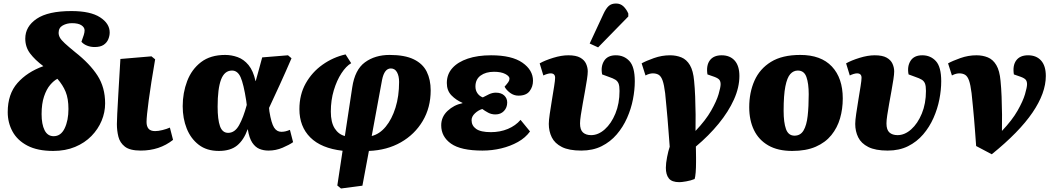

<svg xmlns="http://www.w3.org/2000/svg" viewBox="-20 -844 6021 1094"><path d="M283 16Q194 16 136.5 -14Q79 -44 51.5 -94.5Q24 -145 24 -205Q24 -308 79.5 -371Q135 -434 227 -467Q179 -503 151.5 -539.5Q124 -576 124 -624Q124 -693 189 -737Q254 -781 387 -781Q495 -781 550 -745.5Q605 -710 605 -659Q605 -640 597 -620.5Q589 -601 570.5 -588.5Q552 -576 519 -576Q496 -576 476 -584Q456 -592 444 -606Q453 -630 457.5 -645Q462 -660 462 -671Q462 -688 444 -700Q426 -712 390 -712Q361 -712 337.5 -699Q314 -686 314 -657Q314 -643 321.5 -629.5Q329 -616 349.5 -597Q370 -578 408 -547Q492 -481 535.5 -413.5Q579 -346 579 -255Q579 -204 559 -156Q539 -108 501 -69Q463 -30 408 -7Q353 16 283 16ZM286 -68Q327 -68 348.5 -113Q370 -158 370 -223Q370 -282 354 -321Q338 -360 307 -395Q287 -385 266 -360.5Q245 -336 231 -294.5Q217 -253 217 -194Q217 -136 234 -102Q251 -68 286 -68Z M782 14Q720 14 691.5 -8.5Q663 -31 654.5 -65.5Q646 -100 646 -137Q646 -153 648 -195Q650 -237 654.5 -313Q659 -389 666 -508L843 -523L864 -506Q840 -367 827.5 -273.5Q815 -180 815 -149Q815 -124 826.5 -110.5Q838 -97 864 -97Q882 -97 906 -103Q930 -109 948 -117L966 -47Q889 14 782 14Z M1227 16Q1158 16 1112.5 -19Q1067 -54 1044 -111.5Q1021 -169 1021 -239Q1021 -315 1046.5 -382Q1072 -449 1125.5 -490Q1179 -531 1263 -531Q1299 -531 1334 -518.5Q1369 -506 1396 -473.5Q1423 -441 1436 -382H1437Q1445 -411 1454 -443.5Q1463 -476 1474 -517L1621 -529L1641 -512Q1607 -433 1574.5 -362Q1542 -291 1513 -229L1515 -209Q1526 -142 1541.5 -117.5Q1557 -93 1583 -93Q1595 -93 1606 -95.5Q1617 -98 1632 -104L1650 -34Q1629 -19 1590.5 -2.5Q1552 14 1510 14Q1482 14 1458.5 4.5Q1435 -5 1417.5 -31Q1400 -57 1392 -107H1391Q1369 -46 1331 -15Q1293 16 1227 16ZM1280 -87Q1318 -87 1342.5 -131Q1367 -175 1386 -246L1383 -270Q1368 -366 1351 -404Q1334 -442 1302 -442Q1259 -442 1239.5 -390.5Q1220 -339 1220 -236Q1220 -163 1233.5 -125Q1247 -87 1280 -87Z M1923 230 1902 213 1932 15Q1810 1 1748 -61Q1686 -123 1686 -222Q1686 -305 1722 -369Q1758 -433 1818 -475.5Q1878 -518 1949 -534L1981 -484Q1952 -467 1925.5 -426.5Q1899 -386 1882 -329.5Q1865 -273 1865 -208Q1865 -147 1887 -112.5Q1909 -78 1945 -69L1987 -346Q2002 -447 2059.5 -489Q2117 -531 2200 -531Q2286 -531 2337.5 -506Q2389 -481 2411.5 -435.5Q2434 -390 2434 -329Q2434 -231 2388.5 -154.5Q2343 -78 2264 -33Q2185 12 2082 16L2045 214ZM2098 -69Q2143 -80 2178 -122.5Q2213 -165 2233.5 -230.5Q2254 -296 2254 -377Q2254 -411 2242 -432.5Q2230 -454 2207 -454Q2170 -454 2157 -389Z M2729 14Q2606 14 2550 -25.5Q2494 -65 2494 -130Q2494 -178 2530 -212Q2566 -246 2615 -256V-258Q2578 -274 2552 -301Q2526 -328 2526 -371Q2526 -421 2557.5 -456Q2589 -491 2645.5 -510Q2702 -529 2778 -529Q2896 -529 2956.5 -487Q3017 -445 3017 -384Q3017 -350 2997.5 -324.5Q2978 -299 2934 -299Q2908 -299 2886.5 -315Q2865 -331 2855 -350Q2870 -367 2876.5 -376.5Q2883 -386 2883 -396Q2883 -410 2859 -422.5Q2835 -435 2795 -435Q2748 -435 2718.5 -413.5Q2689 -392 2689 -351Q2689 -329 2700.5 -312.5Q2712 -296 2731 -289Q2747 -298 2766.5 -307Q2786 -316 2805 -316Q2836 -316 2853 -300Q2870 -284 2870 -260Q2870 -231 2851.5 -211.5Q2833 -192 2803 -192Q2780 -192 2761.5 -202Q2743 -212 2728 -223Q2705 -216 2686 -198Q2667 -180 2667 -159Q2667 -128 2693 -109.5Q2719 -91 2777 -91Q2830 -91 2874 -109.5Q2918 -128 2946 -161L3000 -95Q2974 -59 2931 -35Q2888 -11 2836 1.5Q2784 14 2729 14Z M3292 14Q3222 14 3181.5 -6.5Q3141 -27 3124 -61.5Q3107 -96 3107 -138Q3107 -158 3112.5 -195.5Q3118 -233 3125 -275.5Q3132 -318 3137.5 -352.5Q3143 -387 3143 -401Q3143 -426 3117 -426Q3109 -426 3097.5 -422.5Q3086 -419 3076 -414L3055 -483Q3085 -500 3132 -514.5Q3179 -529 3218 -529Q3262 -529 3286 -515.5Q3310 -502 3319.5 -480.5Q3329 -459 3329 -437Q3329 -421 3324.5 -391.5Q3320 -362 3313.5 -326Q3307 -290 3300.5 -254Q3294 -218 3289.5 -188Q3285 -158 3285 -141Q3285 -104 3302 -89Q3319 -74 3348 -74Q3389 -74 3426 -107Q3463 -140 3486.5 -197Q3510 -254 3510 -326Q3510 -354 3504.5 -368Q3499 -382 3486 -390Q3473 -398 3449 -406L3411 -420Q3402 -465 3422 -497Q3442 -529 3489 -529Q3536 -529 3566.5 -496Q3597 -463 3597 -381Q3597 -332 3586.5 -278Q3576 -224 3553 -172Q3530 -120 3494 -78Q3458 -36 3408 -11Q3358 14 3292 14ZM3388 -574 3340 -596 3419 -766Q3433 -796 3448.5 -810Q3464 -824 3490 -824Q3515 -824 3532 -808Q3549 -792 3560 -767V-750Z M3851 194Q3808 194 3791 172.5Q3774 151 3774 112Q3774 87 3781 51Q3788 15 3796 -8Q3792 -61 3789 -99Q3786 -137 3783.5 -169Q3781 -201 3777.5 -234.5Q3774 -268 3770 -313Q3764 -361 3755.5 -385Q3747 -409 3733.5 -417.5Q3720 -426 3699 -426Q3692 -426 3681.5 -423.5Q3671 -421 3658 -414L3636 -483Q3661 -497 3706 -513Q3751 -529 3798 -529Q3833 -529 3862.5 -517Q3892 -505 3911 -473Q3930 -441 3935 -383Q3939 -344 3941 -293.5Q3943 -243 3943.5 -191.5Q3944 -140 3943 -98Q4001 -159 4032 -213.5Q4063 -268 4074.5 -307.5Q4086 -347 4086 -364Q4086 -380 4079 -389Q4072 -398 4051 -406L4011 -420Q4003 -471 4024.5 -500Q4046 -529 4092 -529Q4139 -529 4166 -499Q4193 -469 4193 -411Q4193 -346 4162 -277Q4131 -208 4075 -139.5Q4019 -71 3945 -9Q3945 1 3945.5 18.5Q3946 36 3946 53Q3946 70 3946 79Q3946 112 3944 137.5Q3942 163 3938 176Q3916 185 3889.5 189.5Q3863 194 3851 194Z M4494 16Q4412 16 4357.5 -15.5Q4303 -47 4276 -103Q4249 -159 4249 -233Q4249 -317 4279 -384.5Q4309 -452 4373 -491.5Q4437 -531 4540 -531Q4658 -531 4720 -465Q4782 -399 4782 -283Q4782 -223 4766.5 -169.5Q4751 -116 4717 -74Q4683 -32 4628 -8Q4573 16 4494 16ZM4507 -71Q4541 -71 4558.5 -100.5Q4576 -130 4582 -183.5Q4588 -237 4588 -307Q4588 -368 4575 -405Q4562 -442 4526 -442Q4501 -442 4483 -422Q4465 -402 4455 -352Q4445 -302 4445 -213Q4445 -146 4458.5 -108.5Q4472 -71 4507 -71Z M5038 14Q4968 14 4927.5 -6.5Q4887 -27 4870 -61.5Q4853 -96 4853 -138Q4853 -158 4858.5 -195.5Q4864 -233 4871 -275.5Q4878 -318 4883.5 -352.5Q4889 -387 4889 -401Q4889 -426 4863 -426Q4855 -426 4843.5 -422.5Q4832 -419 4822 -414L4801 -483Q4831 -500 4878 -514.5Q4925 -529 4964 -529Q5008 -529 5032 -515.5Q5056 -502 5065.5 -480.5Q5075 -459 5075 -437Q5075 -421 5070.5 -391.5Q5066 -362 5059.5 -326Q5053 -290 5046.5 -254Q5040 -218 5035.5 -188Q5031 -158 5031 -141Q5031 -104 5048 -89Q5065 -74 5094 -74Q5135 -74 5172 -107Q5209 -140 5232.5 -197Q5256 -254 5256 -326Q5256 -354 5250.5 -368Q5245 -382 5232 -390Q5219 -398 5195 -406L5157 -420Q5148 -465 5168 -497Q5188 -529 5235 -529Q5282 -529 5312.5 -496Q5343 -463 5343 -381Q5343 -332 5332.5 -278Q5322 -224 5299 -172Q5276 -120 5240 -78Q5204 -36 5154 -11Q5104 14 5038 14Z M5631 35 5542 -12Q5538 -63 5535.5 -100Q5533 -137 5530 -168.5Q5527 -200 5524 -233.5Q5521 -267 5516 -313Q5510 -361 5501.5 -385Q5493 -409 5479.5 -417.5Q5466 -426 5445 -426Q5438 -426 5427.5 -423.5Q5417 -421 5404 -414L5382 -483Q5407 -497 5452 -513Q5497 -529 5544 -529Q5579 -529 5608.5 -517Q5638 -505 5657 -473Q5676 -441 5681 -383Q5685 -344 5687 -293.5Q5689 -243 5689.5 -191.5Q5690 -140 5689 -98Q5747 -159 5778 -213.5Q5809 -268 5820.5 -307.5Q5832 -347 5832 -364Q5832 -380 5825 -389Q5818 -398 5797 -406L5757 -420Q5749 -471 5770.5 -500Q5792 -529 5838 -529Q5885 -529 5912 -499Q5939 -469 5939 -411Q5939 -314 5863 -202.5Q5787 -91 5631 35Z"/></svg>

Font: Literata 12pt ExtraBold
Style: Italic
Weight: 800
Italic angle: -2°
Designer: Latin by Veronika Burian and Jose Scaglione. Greek by Irene Vlachou. Cyrillic by Vera Evstafieva
Foundry: TypeTogether
Version: Version 3.002